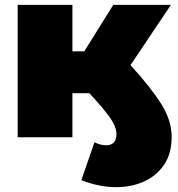

<svg xmlns="http://www.w3.org/2000/svg" viewBox="-20 -567 734 793"><path d="M460 206Q389 206 316 177L370 21Q397 33 418 33Q461 33 461 -13Q461 -45 430 -87Q399 -129 349 -182H279V0H53V-547H279V-355H328L448 -547H686L519 -298Q603 -206 646 -137.5Q689 -69 689 -2Q689 67 658 113Q627 159 575 182.5Q523 206 460 206Z"/></svg>

Font: Montserrat Black
Style: Regular
Weight: 900
Designer: Julieta Ulanovsky
Foundry: Julieta Ulanovsky
Version: Version 9.000; ttfautohint (v1.8.4.7-5d5b)